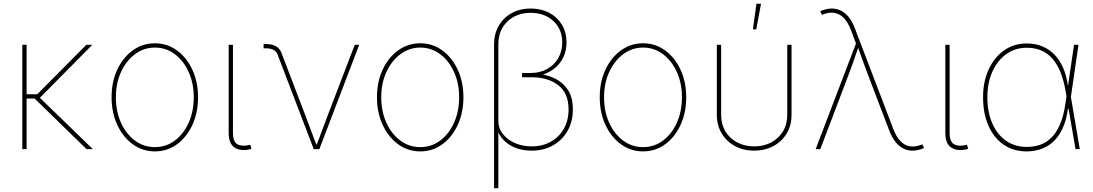

<svg xmlns="http://www.w3.org/2000/svg" viewBox="-20 -780 5715 1004"><path d="M119.1 -545.9V0H96.7V-545.9ZM462.9 -545.9 184.6 -264.6H104.5V-287.1H174.8L431.6 -545.9ZM432.6 0 156.2 -269.5 182.6 -274.4 465.8 0Z M790 11.7Q725.6 11.7 674.3 -25.6Q623 -63 593.3 -127Q563.5 -190.9 563.5 -271.5Q563.5 -352.1 593.3 -415.8Q623 -479.5 674.3 -516.6Q725.6 -553.7 790 -553.7Q854 -553.7 905 -516.6Q956.1 -479.5 985.8 -415.5Q1015.6 -351.6 1015.6 -271.5Q1015.6 -190.9 986.1 -127Q956.5 -63 905.5 -25.6Q854.5 11.7 790 11.7ZM790 -10.7Q848.1 -10.7 894 -44.9Q939.9 -79.1 966.6 -138.2Q993.2 -197.3 993.2 -271.5Q993.2 -345.2 966.3 -404.1Q939.5 -462.9 893.6 -497.1Q847.7 -531.2 790 -531.2Q732.4 -531.2 686.3 -496.8Q640.1 -462.4 613 -403.8Q585.9 -345.2 585.9 -271.5Q585.9 -197.3 612.8 -138.2Q639.6 -79.1 685.8 -44.9Q731.9 -10.7 790 -10.7Z M1286.1 1Q1237.3 11.7 1206.5 -8.5Q1175.8 -28.8 1175.8 -85.4V-545.9H1198.2V-85.4Q1198.2 -37.6 1222.4 -25.1Q1246.6 -12.7 1285.2 -22Q1288.1 -22.9 1287.1 -22.7Q1286.1 -22.5 1289.1 -22.9L1294.9 -1.5Q1293 -1 1290.8 -0.5Q1288.6 0 1286.1 1Z M1620.6 0 1431.2 -495.6Q1423.8 -512.7 1408.7 -520Q1393.6 -527.3 1370.1 -527.3H1358.4V-549.8H1370.1Q1402.3 -549.8 1422.9 -538.1Q1443.4 -526.4 1452.6 -501.5L1581.5 -164.1Q1595.7 -127 1609.4 -89.4Q1623 -51.8 1638.2 -14.6H1632.3Q1647.5 -51.8 1661.1 -89.4Q1674.8 -127 1689 -164.1L1835 -545.9H1858.4L1649.9 0Z M2177.7 11.7Q2113.3 11.7 2062 -25.6Q2010.7 -63 1981 -127Q1951.2 -190.9 1951.2 -271.5Q1951.2 -352.1 1981 -415.8Q2010.7 -479.5 2062 -516.6Q2113.3 -553.7 2177.7 -553.7Q2241.7 -553.7 2292.7 -516.6Q2343.8 -479.5 2373.5 -415.5Q2403.3 -351.6 2403.3 -271.5Q2403.3 -190.9 2373.8 -127Q2344.2 -63 2293.2 -25.6Q2242.2 11.7 2177.7 11.7ZM2177.7 -10.7Q2235.8 -10.7 2281.7 -44.9Q2327.6 -79.1 2354.2 -138.2Q2380.9 -197.3 2380.9 -271.5Q2380.9 -345.2 2354 -404.1Q2327.1 -462.9 2281.2 -497.1Q2235.4 -531.2 2177.7 -531.2Q2120.1 -531.2 2074 -496.8Q2027.8 -462.4 2000.7 -403.8Q1973.6 -345.2 1973.6 -271.5Q1973.6 -197.3 2000.5 -138.2Q2027.3 -79.1 2073.5 -44.9Q2119.6 -10.7 2177.7 -10.7Z M2563.5 204.1V-546.9Q2563.5 -602.5 2587.9 -645Q2612.3 -687.5 2655.5 -711.4Q2698.7 -735.4 2754.9 -735.4Q2810.1 -735.4 2852.3 -712.9Q2894.5 -690.4 2918.5 -650.6Q2942.4 -610.8 2942.4 -558.6Q2942.4 -511.2 2923.3 -475.6Q2904.3 -439.9 2873.5 -417.7Q2842.8 -395.5 2807.6 -387.2V-392.1Q2847.7 -386.7 2886.2 -367.2Q2924.8 -347.7 2950.2 -309.1Q2975.6 -270.5 2975.6 -207.5Q2975.6 -144.5 2948 -95.9Q2920.4 -47.4 2871.8 -19.8Q2823.2 7.8 2759.8 7.8Q2717.8 7.8 2682.6 -4.4Q2647.5 -16.6 2621.8 -39.6Q2596.2 -62.5 2583 -94.2L2585.9 -108.4V204.1ZM2760.3 -14.6Q2817.4 -14.6 2860.8 -39.3Q2904.3 -64 2928.7 -107.4Q2953.1 -150.9 2953.1 -207.5Q2953.1 -293 2899.2 -334.5Q2845.2 -376 2760.3 -376H2710V-398.4H2754.9Q2803.2 -398.4 2840.6 -418.9Q2877.9 -439.5 2898.9 -475.6Q2919.9 -511.7 2919.9 -558.6Q2919.9 -627 2873.8 -669.9Q2827.6 -712.9 2754.9 -712.9Q2680.7 -712.9 2633.3 -667.5Q2585.9 -622.1 2585.9 -546.9V-147.9Q2585.9 -108.9 2609.9 -78.9Q2633.8 -48.8 2673.3 -31.7Q2712.9 -14.6 2760.3 -14.6Z M3342.8 11.7Q3278.3 11.7 3227.1 -25.6Q3175.8 -63 3146 -127Q3116.2 -190.9 3116.2 -271.5Q3116.2 -352.1 3146 -415.8Q3175.8 -479.5 3227.1 -516.6Q3278.3 -553.7 3342.8 -553.7Q3406.7 -553.7 3457.8 -516.6Q3508.8 -479.5 3538.6 -415.5Q3568.4 -351.6 3568.4 -271.5Q3568.4 -190.9 3538.8 -127Q3509.3 -63 3458.3 -25.6Q3407.2 11.7 3342.8 11.7ZM3342.8 -10.7Q3400.9 -10.7 3446.8 -44.9Q3492.7 -79.1 3519.3 -138.2Q3545.9 -197.3 3545.9 -271.5Q3545.9 -345.2 3519 -404.1Q3492.2 -462.9 3446.3 -497.1Q3400.4 -531.2 3342.8 -531.2Q3285.2 -531.2 3239 -496.8Q3192.9 -462.4 3165.8 -403.8Q3138.7 -345.2 3138.7 -271.5Q3138.7 -197.3 3165.5 -138.2Q3192.4 -79.1 3238.5 -44.9Q3284.7 -10.7 3342.8 -10.7Z M3923.8 7.8Q3867.7 7.8 3823.7 -15.9Q3779.8 -39.6 3754.2 -81.8Q3728.5 -124 3728.5 -179.7V-545.9H3751V-179.7Q3751 -130.4 3773.4 -93Q3795.9 -55.7 3835.2 -35.2Q3874.5 -14.6 3923.8 -14.6Q3973.6 -14.6 4012.7 -35.2Q4051.8 -55.7 4074.2 -93Q4096.7 -130.4 4096.7 -179.7V-545.9H4119.1V-179.7Q4119.1 -124 4093.5 -81.8Q4067.9 -39.6 4023.9 -15.9Q3980 7.8 3923.8 7.8ZM3917 -626.5 3935.5 -760.3H3959.5L3934.6 -626.5Z M4245.1 0 4456.1 -552.7 4429.7 -622.6Q4415 -662.1 4393.6 -684.6Q4372.1 -707 4344.2 -712.4Q4316.4 -717.8 4282.7 -704.1L4277.8 -702.1L4269 -721.7Q4284.7 -728.5 4300.3 -731.9Q4315.9 -735.4 4329.6 -735.4Q4356.4 -735.4 4379.2 -723.4Q4401.9 -711.4 4419.9 -688.2Q4438 -665 4450.7 -630.9L4651.4 -105Q4666.5 -65.4 4688 -42.7Q4709.5 -20 4737.1 -15.1Q4764.6 -10.3 4798.3 -23.4L4803.2 -25.4L4812 -5.9Q4796.4 1 4780.8 4.4Q4765.1 7.8 4751.5 7.8Q4724.6 7.8 4702.1 -4.2Q4679.7 -16.1 4661.6 -39.3Q4643.6 -62.5 4630.4 -96.7L4521.5 -381.8Q4506.3 -420.9 4492.4 -460Q4478.5 -499 4464.4 -538.1H4470.2Q4457 -499 4443.4 -460Q4429.7 -420.9 4414.6 -381.8L4269.5 0Z M5033.7 1Q4984.9 11.7 4954.1 -8.5Q4923.3 -28.8 4923.3 -85.4V-545.9H4945.8V-85.4Q4945.8 -37.6 4970 -25.1Q4994.1 -12.7 5032.7 -22Q5035.6 -22.9 5034.7 -22.7Q5033.7 -22.5 5036.6 -22.9L5042.5 -1.5Q5040.5 -1 5038.3 -0.5Q5036.1 0 5033.7 1Z M5349.1 11.7Q5278.8 11.7 5227.5 -23.9Q5176.3 -59.6 5148.4 -123.5Q5120.6 -187.5 5120.6 -271.5Q5120.6 -353.5 5149.9 -417Q5179.2 -480.5 5230.7 -516.6Q5282.2 -552.7 5349.1 -552.7Q5393.1 -552.7 5429.4 -538.1Q5465.8 -523.4 5493.2 -495.4Q5520.5 -467.3 5538.6 -426.8Q5556.6 -386.2 5564 -334H5569.8L5579.6 -274.4L5626.5 0H5604L5552.2 -302.7Q5542.5 -360.4 5525.1 -403.1Q5507.8 -445.8 5482.7 -474.1Q5457.5 -502.4 5424.3 -516.4Q5391.1 -530.3 5349.1 -530.3Q5288.6 -530.3 5242.2 -497.1Q5195.8 -463.9 5169.4 -405.5Q5143.1 -347.2 5143.1 -271.5Q5143.1 -194.3 5168.5 -135.7Q5193.8 -77.1 5240.2 -44.4Q5286.6 -11.7 5349.1 -11.7Q5384.8 -11.7 5417 -22.2Q5449.2 -32.7 5476.1 -58.3Q5502.9 -84 5522.2 -127.9Q5541.5 -171.9 5551.3 -238.3L5596.2 -545.9H5619.6L5579.6 -271.5L5570.8 -211.9H5564.9Q5555.7 -147.9 5534.7 -104.7Q5513.7 -61.5 5484.1 -35.9Q5454.6 -10.3 5419.9 0.7Q5385.3 11.7 5349.1 11.7Z"/></svg>

Font: Inter Thin
Style: Regular
Weight: 250
Designer: Rasmus Andersson
Foundry: rsms
Version: Version 4.001;git-66647c0bb